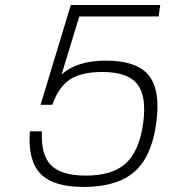

<svg xmlns="http://www.w3.org/2000/svg" viewBox="-20 -720 676 760"><path d="M293.9 -654.8 223.6 -424.8Q283.7 -480 399.4 -480Q522.5 -480 569.6 -420.7Q616.7 -361.3 598.1 -230Q580.1 -99.1 511.5 -39.6Q442.9 20 311 20Q190.9 20 140.4 -32.2Q89.8 -84.5 98.1 -200.2H146Q141.1 -107.4 181.9 -66.2Q222.7 -24.9 319.3 -24.9Q424.3 -24.9 477.5 -73Q530.8 -121.1 546.4 -230Q561.5 -338.4 523.7 -386.7Q485.8 -435.1 385.3 -435.1Q302.2 -435.1 257.1 -405.5Q211.9 -376 187 -305.2H140.6L260.3 -700.2H614.3L607.9 -654.8Z"/></svg>

Font: Fivo Sans Light
Style: Regular
Weight: 300
Designer: Alexander Slobzheninov
Foundry: Alexander Slobzheninov
Version: 1.0